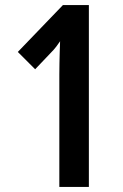

<svg xmlns="http://www.w3.org/2000/svg" viewBox="-20 -734 484 754"><path d="M329 0H213V-441Q213 -464 213.5 -485.5Q214 -507 214.5 -529Q215 -551 216 -572Q210 -563 201 -551Q192 -539 177 -524L118 -462L50 -530L227 -714H329Z"/></svg>

Font: Noto Sans Display ExtraCondensed SemiBold
Style: Regular
Weight: 600
Width: 2
Designer: Monotype Design Team
Foundry: Monotype Imaging Inc.
Version: Version 2.003